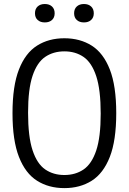

<svg xmlns="http://www.w3.org/2000/svg" viewBox="-20 -943 652 972"><path d="M305.9 9.3Q226.5 9.3 167.6 -28Q108.6 -65.2 76 -148.5Q43.3 -231.9 43.3 -370Q43.3 -508.1 76 -591.5Q108.6 -674.8 167.6 -712Q226.5 -749.3 305.9 -749.3Q385.3 -749.3 444.3 -712Q503.2 -674.8 535.9 -591.5Q568.5 -508.1 568.5 -370Q568.5 -231.9 535.9 -148.5Q503.2 -65.2 444.3 -28Q385.3 9.3 305.9 9.3ZM305.9 -57Q361.9 -57 403.1 -85.1Q444.3 -113.2 467.1 -180.9Q489.8 -248.6 489.8 -367.5Q489.8 -488.8 467.1 -557.6Q444.3 -626.3 403.1 -654.7Q361.9 -683 305.9 -683Q250 -683 208.8 -655Q167.5 -626.9 144.8 -559.2Q122.1 -491.4 122.1 -372.5Q122.1 -251.2 144.8 -182.4Q167.5 -113.7 208.8 -85.3Q250 -57 305.9 -57ZM405 -829.5Q382.2 -829.5 368.7 -841.8Q355.2 -854.1 355.2 -875.7Q355.2 -897.7 368.7 -910.2Q382.2 -922.7 405 -922.7Q427.7 -922.7 441.2 -910.2Q454.8 -897.7 454.8 -875.7Q454.8 -854.1 441.2 -841.8Q427.7 -829.5 405 -829.5ZM206.9 -829.5Q184.2 -829.5 170.6 -841.8Q157.1 -854.1 157.1 -875.7Q157.1 -897.7 170.6 -910.2Q184.2 -922.7 206.9 -922.7Q229.7 -922.7 243.2 -910.2Q256.7 -897.7 256.7 -875.7Q256.7 -854.1 243.2 -841.8Q229.7 -829.5 206.9 -829.5Z"/></svg>

Font: Encode Sans SC Condensed Thin
Style: Regular
Weight: 100
Width: 3
Designer: Multiple Designers
Foundry: Impallari Type
Version: Version 3.002